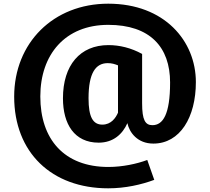

<svg xmlns="http://www.w3.org/2000/svg" viewBox="-20 -785 1142 1043"><path d="M569 -540C415 -540 322 -431 322 -251C322 -111 384 -10 516 -10C596 -10 646 -57 672 -116C683 -65 727 -5 813 -5C958 -5 1044 -148 1044 -339C1044 -562 874 -765 568 -765C270 -765 57 -552 57 -260C57 43 260 238 568 238C661 238 748 218 818 192L780 84C724 105 645 122 569 122C328 122 199 -29 199 -261C199 -489 334 -650 568 -650C795 -650 904 -529 904 -337C904 -163 865 -105 808 -105C769 -105 752 -133 752 -224V-492C692 -525 629 -540 569 -540ZM536 -108C485 -108 461 -149 461 -251C461 -389 500 -442 565 -442C588 -442 603 -437 621 -430V-173C609 -145 584 -108 536 -108Z"/></svg>

Font: Glow Sans SC Normal
Style: Bold
Weight: 700
Designer: Ryoko NISHIZUKA (kana, bopomofo & ideographs); Paul D. Hunt (Latin, Greek & Cyrillic); Sandoll Communications, Soo-young
Version: Version 0.93